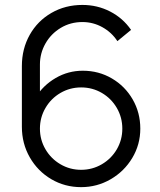

<svg xmlns="http://www.w3.org/2000/svg" viewBox="-20 -755 660 790"><path d="M70 -233.3V-483Q70 -554.3 102.4 -611.8Q134.8 -669.2 191.7 -701.9Q248.5 -734.7 319 -734.7Q380.7 -734.7 433.2 -707.6Q485.8 -680.5 519.3 -632L463 -585.7Q439.7 -621.7 401.4 -643Q363.2 -664.3 319 -664.3Q269.8 -664.3 229.8 -640.2Q189.7 -616 167 -575.9Q144.3 -535.8 144.3 -489.7V-332.7L126 -353.7Q157.8 -404.2 209.2 -434.1Q260.7 -464 320.7 -464Q386.3 -464 440.4 -432.2Q494.5 -400.5 525.9 -346Q557.3 -291.5 557.3 -225.7Q557.3 -160.2 524.2 -105Q491.2 -49.8 435.2 -17.4Q379.3 15 313.7 15Q246.7 15 190.9 -17.8Q135.2 -50.7 102.6 -107.5Q70 -164.3 70 -233.3ZM483.3 -225.7Q483.3 -271.8 460.7 -310.8Q438 -349.8 399.1 -372.6Q360.2 -395.3 314 -395.3Q267.8 -395.3 228.8 -372.6Q189.8 -349.8 167.1 -310.8Q144.3 -271.8 144.3 -225.7Q144.3 -179.8 167 -140.9Q189.7 -102 228.6 -79.2Q267.5 -56.3 313.7 -56.3Q359.8 -56.3 398.8 -79Q437.8 -101.7 460.6 -140.6Q483.3 -179.5 483.3 -225.7Z"/></svg>

Font: Tap Sans
Style: Regular
Weight: 400
Designer: Tap Payments
Foundry: Tap Payments
Version: Version 1.001;Glyphs 3.1.2 (3151)